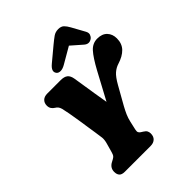

<svg xmlns="http://www.w3.org/2000/svg" viewBox="-257 -1080 1220 1220"><g transform="rotate(-45 353.0 -470.0)"><path d="M431 -55.5Q431 -28.5 415.2 -14.2Q399.5 0 374 0H142.5Q115 0 104.2 -12.8Q93.5 -25.5 93.5 -47Q93.5 -83.5 128 -101.5L143 -109.5Q155 -116 160.5 -122.8Q166 -129.5 171.5 -149.5L188 -208.5Q195.5 -235.5 193.5 -255Q191.5 -274.5 186 -308Q183.5 -324 178.2 -358.8Q173 -393.5 166.8 -434.5Q160.5 -475.5 154 -511.2Q147.5 -547 143 -564.5Q138.5 -579.5 132 -587.5Q125.5 -595.5 116.5 -600.5Q104 -608 96.2 -619.5Q88.5 -631 88.5 -647.5Q88.5 -671 103.2 -685.5Q118 -700 145.5 -700H265Q297 -700 313 -687.2Q329 -674.5 334 -645Q337.5 -623.5 344 -582Q350.5 -540.5 358.2 -491.2Q366 -442 374 -396.5L472 -579Q513.5 -655.5 543.8 -689Q574 -722.5 616.5 -722.5Q659.5 -722.5 682.8 -698Q706 -673.5 706 -635Q706 -588.5 678 -559.2Q650 -530 598 -514Q572 -506 549.8 -486.8Q527.5 -467.5 501 -420.5L432.5 -299Q418.5 -273.5 408.2 -250.2Q398 -227 392 -200.5L379 -143Q375.5 -127.5 379 -119.8Q382.5 -112 391 -106.5L404.5 -98Q420.5 -88.5 425.8 -78Q431 -67.5 431 -55.5ZM348 -754.5Q324.5 -741 306.5 -741Q288.5 -741 280 -751Q257 -778 299 -813L392.5 -891Q419 -913 438.5 -926.8Q458 -940.5 483.5 -940.5Q509 -940.5 522.5 -927.2Q536 -914 548.5 -891L597 -803Q606 -786 601.2 -772.5Q596.5 -759 586 -751Q557.5 -730.5 530 -754.5L457.5 -818Z"/></g></svg>

Font: Fraunces 144pt SuperSoft Black
Style: Italic
Weight: 900
Italic angle: -16°
Version: Version 1.000;[b76b70a41]